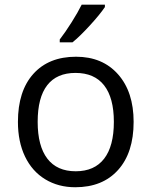

<svg xmlns="http://www.w3.org/2000/svg" viewBox="-20 -786 644 816"><path d="M547.9 -268.1Q547.9 -137.2 481.9 -63.7Q416 9.8 299.8 9.8Q228 9.8 172.4 -23.9Q116.7 -57.6 86.4 -120.6Q56.2 -183.6 56.2 -268.1Q56.2 -398.9 121.6 -471.9Q187 -544.9 303.2 -544.9Q415.5 -544.9 481.7 -470.2Q547.9 -395.5 547.9 -268.1ZM140.1 -268.1Q140.1 -165.5 181.2 -111.8Q222.2 -58.1 301.8 -58.1Q381.3 -58.1 422.6 -111.6Q463.9 -165 463.9 -268.1Q463.9 -370.1 422.6 -423.1Q381.3 -476.1 300.8 -476.1Q221.2 -476.1 180.7 -423.8Q140.1 -371.6 140.1 -268.1ZM233.9 -618.2Q257.3 -648.4 284.4 -691.4Q311.5 -734.4 327.1 -766.1H425.8V-755.9Q404.3 -724.1 361.8 -677.7Q319.3 -631.3 288.1 -606H233.9Z"/></svg>

Font: f0_31487 
Style: Regular
Weight: 400
Foundry: Ascender Corporation
Version: Version 1.10